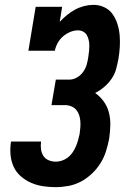

<svg xmlns="http://www.w3.org/2000/svg" viewBox="-20 -763 540 791"><path d="M209 8Q182 8 156.5 4Q131 0 108 -10Q85 -20 66 -36.5Q47 -53 36.5 -75.5Q26 -98 23.5 -124Q21 -150 25 -177L26 -180H150L149 -179Q147 -163 149 -148Q151 -133 158.5 -121Q166 -109 180 -103Q194 -97 210 -97Q223 -97 236 -101.5Q249 -106 260 -114.5Q271 -123 279 -135Q287 -147 292.5 -159.5Q298 -172 301.5 -185Q305 -198 308 -211Q310 -225 311 -238Q312 -251 311 -264Q310 -277 306 -289Q302 -301 294 -310.5Q286 -320 273.5 -325Q261 -330 248 -330H192L210 -435H266Q282 -435 297.5 -444Q313 -453 323 -467.5Q333 -482 337.5 -498Q342 -514 344 -530Q346 -542 347 -553.5Q348 -565 348 -576Q348 -587 345.5 -598Q343 -609 337.5 -618.5Q332 -628 322 -633Q312 -638 301 -638Q285 -638 268.5 -631Q252 -624 239 -612.5Q226 -601 217.5 -585.5Q209 -570 206 -554H97L127 -735H236L226 -673Q240 -688 256 -701Q272 -714 289.5 -723.5Q307 -733 326.5 -738Q346 -743 365 -743Q389 -743 410 -733Q431 -723 444 -704.5Q457 -686 464 -663.5Q471 -641 473 -617.5Q475 -594 473.5 -569.5Q472 -545 468 -521Q464 -500 458.5 -479Q453 -458 440 -439Q427 -420 409.5 -405Q392 -390 372 -380Q392 -366 407 -345.5Q422 -325 428.5 -300Q435 -275 434.5 -248Q434 -221 430 -194V-193Q425 -167 417 -141Q409 -115 394.5 -91.5Q380 -68 359 -48Q338 -28 313.5 -15Q289 -2 262 3Q235 8 209 8Z"/></svg>

Font: Iosevka Curly Slab Extrabold
Style: Italic
Weight: 800
Italic angle: -9°
Monospace: yes
Designer: Belleve Invis
Foundry: Belleve Invis
Version: Version 22.1.2; ttfautohint (v1.8.4)